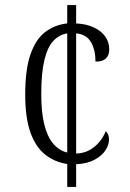

<svg xmlns="http://www.w3.org/2000/svg" viewBox="-20 -734 511 754"><path d="M244 -90Q196 -97 158.5 -126Q121 -155 100 -212.5Q79 -270 79 -363Q79 -462 100 -521.5Q121 -581 158.5 -609Q196 -637 244 -642V-714H279V-642Q319 -640 348 -626.5Q377 -613 393 -591Q409 -569 409 -540Q409 -528 405.5 -519Q402 -510 395.5 -504Q389 -498 379 -495Q369 -492 355 -492Q355 -537 337.5 -568Q320 -599 279 -603V-131Q309 -132 331.5 -144.5Q354 -157 370.5 -177Q387 -197 395 -219Q402 -213 405 -205Q408 -197 408 -185Q408 -165 394 -143.5Q380 -122 351 -106.5Q322 -91 279 -89V0H244ZM244 -603Q213 -598 190 -574Q167 -550 154.5 -499Q142 -448 142 -364Q142 -295 153.5 -247Q165 -199 188 -171Q211 -143 244 -135Z"/></svg>

Font: Noto Serif Khmer Condensed Light
Style: Regular
Weight: 300
Width: 3
Designer: Danh Hong and the Monotype Design Team
Foundry: Monotype Imaging Inc.
Version: Version 2.004